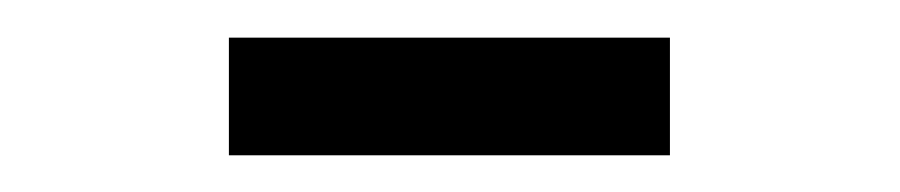

<svg xmlns="http://www.w3.org/2000/svg" viewBox="-20 -645 478 102"><path d="M101.6 -562.5V-625H335.9V-562.5Z"/></svg>

Font: Sudo Variable
Style: Regular
Weight: 400
Monospace: yes
Designer: Jens Kutilek
Foundry: Jens Kutilek
Version: Version 0.040